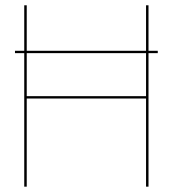

<svg xmlns="http://www.w3.org/2000/svg" viewBox="-20 -699 647 719"><path d="M80.1 0H70.8V-500H36.1V-508.8H70.8V-679.2H80.1V-508.8H526.9V-679.2H536.1V-508.8H570.8V-500H536.1V0H526.9V-330.1H80.1ZM526.9 -500H80.1V-338.9H526.9Z"/></svg>

Font: Rawengulk
Style: Ultralight
Weight: 200
Version: Version 0.92